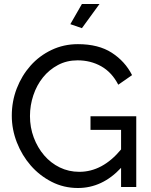

<svg xmlns="http://www.w3.org/2000/svg" viewBox="-20 -936 754 961"><path d="M586 -96Q492 5 370 5Q299 5 238.5 -26Q178 -57 134 -107.5Q90 -158 64.5 -223Q39 -288 39 -357Q39 -429 64 -493.5Q89 -558 133 -607.5Q177 -657 238 -686Q299 -715 370 -715Q473 -715 539.5 -672Q606 -629 641 -560L572 -512Q540 -574 487 -604Q434 -634 368 -634Q314 -634 270 -610.5Q226 -587 195 -548.5Q164 -510 147 -459.5Q130 -409 130 -355Q130 -298 149 -247.5Q168 -197 201 -158.5Q234 -120 279 -98Q324 -76 377 -76Q493 -76 586 -188V-286H433V-354H662V0H586ZM390 -795 332 -815 390 -916H478Z"/></svg>

Font: IngvarSans
Style: Regular
Weight: 500
Version: Version 3.000